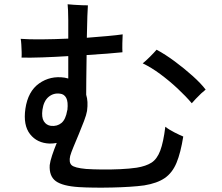

<svg xmlns="http://www.w3.org/2000/svg" viewBox="-20 -837 1040 900"><path d="M349 40Q273 35 241.5 12Q210 -11 213 -63Q215 -81 224.5 -109.5Q234 -138 246 -167Q231 -164 213 -164Q154 -166 121 -208Q88 -250 99 -327Q111 -409 163.5 -446Q216 -483 283 -473Q293 -471 300 -469V-574Q237 -570 178.5 -568Q120 -566 81 -567Q82 -577 81.5 -593.5Q81 -610 80 -627.5Q79 -645 77 -655Q115 -652 174.5 -652.5Q234 -653 300 -656V-742Q300 -768 299 -787.5Q298 -807 297 -817Q308 -816 327.5 -814.5Q347 -813 365.5 -812.5Q384 -812 392 -812Q391 -804 389.5 -761Q388 -718 387 -660Q439 -664 483.5 -668Q528 -672 555 -676Q554 -661 553.5 -634.5Q553 -608 554 -592Q526 -589 481.5 -585.5Q437 -582 386 -579Q385 -518 384.5 -465.5Q384 -413 384 -393Q389 -377 390 -358.5Q391 -340 388 -317Q385 -299 374 -270Q363 -241 349.5 -208.5Q336 -176 324.5 -148.5Q313 -121 309 -106Q302 -76 315.5 -63Q329 -50 384 -45Q415 -43 457.5 -42.5Q500 -42 543.5 -44Q587 -46 621 -51Q664 -58 690 -74.5Q716 -91 731 -130.5Q746 -170 755 -243Q771 -230 797.5 -216.5Q824 -203 839 -197Q827 -121 807.5 -74Q788 -27 752.5 -2.5Q717 22 656 32Q627 36 588 38.5Q549 41 505.5 42Q462 43 421.5 42.5Q381 42 349 40ZM879 -353Q851 -386 812.5 -422Q774 -458 731.5 -489.5Q689 -521 649 -540Q663 -551 683 -571Q703 -591 714 -604Q755 -582 799.5 -549Q844 -516 883 -481Q922 -446 944 -417Q936 -411 923 -399Q910 -387 898 -374Q886 -361 879 -353ZM219 -247Q248 -244 268 -260.5Q288 -277 295 -319Q295 -320 295.5 -320.5Q296 -321 296 -322Q300 -360 290.5 -378Q281 -396 261 -398Q231 -402 208 -383Q185 -364 179 -323Q174 -287 185.5 -268.5Q197 -250 219 -247Z"/></svg>

Font: Zen Kaku Gothic Antique Medium
Style: Regular
Weight: 500
Designer: Yoshimichi Ohira
Foundry: Positype
Version: Version 1.002